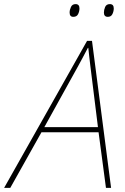

<svg xmlns="http://www.w3.org/2000/svg" viewBox="-68 -915 608 935"><path d="M-48 0 356 -716H380L473 0H448L412 -271H134L-18 0ZM148 -296H409L372 -594Q370 -614 367 -636.5Q364 -659 362 -682H360Q349 -660 336.5 -637.5Q324 -615 313 -594ZM457 -833Q438 -833 438 -854Q438 -867 444 -881Q450 -895 467 -895Q486 -895 486 -874Q486 -860 479.5 -846.5Q473 -833 457 -833ZM289 -833Q271 -833 271 -854Q271 -867 277.5 -881Q284 -895 300 -895Q319 -895 319 -874Q319 -860 312.5 -846.5Q306 -833 289 -833Z"/></svg>

Font: Noto Sans Disp Thin
Style: Italic
Weight: 100
Italic angle: -12°
Designer: Monotype Design Team
Foundry: Monotype Imaging Inc.
Version: Version 2.000;GOOG;noto-source:20170915:90ef993387c0